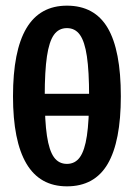

<svg xmlns="http://www.w3.org/2000/svg" viewBox="-20 -655 478 685"><path d="M62.5 -242.2V-320.3H375V-242.2ZM218.8 9.8Q122.1 9.8 74.2 -71.3Q26.4 -152.3 26.4 -311.5Q26.4 -473.6 74.2 -554.2Q122.1 -634.8 218.8 -634.8Q317.4 -634.8 364.3 -555.2Q411.1 -475.6 411.1 -311.5Q411.1 -150.4 364.3 -70.3Q317.4 9.8 218.8 9.8ZM218.8 -70.3Q248 -70.3 265.1 -94.2Q282.2 -118.2 290 -170.4Q297.9 -222.7 297.9 -311.5Q297.9 -401.4 290 -454.1Q282.2 -506.8 265.1 -530.8Q248 -554.7 218.8 -554.7Q189.5 -554.7 172.4 -530.8Q155.3 -506.8 147.5 -454.1Q139.6 -401.4 139.6 -311.5Q139.6 -222.7 147.5 -170.4Q155.3 -118.2 172.4 -94.2Q189.5 -70.3 218.8 -70.3Z"/></svg>

Font: Sudo Variable
Style: Regular
Weight: 400
Monospace: yes
Designer: Jens Kutilek
Foundry: Jens Kutilek
Version: Version 0.040